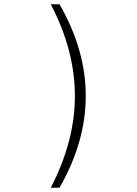

<svg xmlns="http://www.w3.org/2000/svg" viewBox="-20 -770 640 900"><path d="M259 110H218Q274 2 302.5 -105.5Q331 -213 331 -320Q331 -534 218 -750H259Q382 -536 382 -320Q382 -105 259 110Z"/></svg>

Font: Geist Mono UltraLight
Style: Regular
Weight: 200
Monospace: yes
Designer: Basement.studio, Andrés Briganti, Mateo Zaragoza
Foundry: Basement.studio, Vercel, Andrés Briganti, Guido Ferreyra, Mateo Zaragoza
Version: Version 1.400; ttfautohint (v1.8.4.7-5d5b)